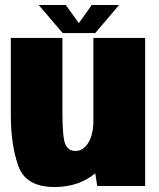

<svg xmlns="http://www.w3.org/2000/svg" viewBox="-20 -748 638 772"><path d="M371 0 363 -51Q296.5 4 199 4Q84 4 53.8 -80.5Q23.5 -165 23.5 -285.5V-595.5H231V-294Q231 -193 243.2 -167Q255.5 -141 283.5 -141Q315 -141 335.5 -174.5Q352.5 -202.5 355.5 -249.5V-595.5H563.5V0ZM232 -615 135.5 -728H244.5L297 -655L349 -728H459L363 -615Z"/></svg>

Font: Anybody Black
Style: Regular
Weight: 900
Designer: Tyler Finck
Foundry: Etcetera Type Company
Version: Version 1.010; ttfautohint (v1.8.3) -l 8 -r 50 -G 200 -x 14 